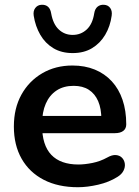

<svg xmlns="http://www.w3.org/2000/svg" viewBox="-20 -773 582 803"><path d="M306 10Q223 10 163 -21Q103 -52 70.5 -109Q38 -166 38 -244Q38 -320 69.5 -377Q101 -434 156.5 -466.5Q212 -499 283 -499Q335 -499 376.5 -482Q418 -465 447.5 -433Q477 -401 492.5 -355.5Q508 -310 508 -253Q508 -235 495.5 -225.5Q483 -216 460 -216H139V-288H420L404 -273Q404 -319 390.5 -350Q377 -381 351.5 -397.5Q326 -414 288 -414Q246 -414 216.5 -394.5Q187 -375 171.5 -339.5Q156 -304 156 -255V-248Q156 -166 194.5 -125.5Q233 -85 308 -85Q334 -85 366.5 -91.5Q399 -98 428 -114Q449 -126 465 -124.5Q481 -123 490.5 -113Q500 -103 502 -88.5Q504 -74 496.5 -59Q489 -44 471 -33Q436 -11 390.5 -0.5Q345 10 306 10ZM284 -551Q237 -551 203 -571.5Q169 -592 148.5 -627.5Q128 -663 121 -707Q118 -727 127.5 -739.5Q137 -752 153 -753Q170 -754 180.5 -745Q191 -736 194 -717Q202 -672 226 -649.5Q250 -627 284 -627Q318 -627 342.5 -649.5Q367 -672 374 -717Q377 -736 388 -745Q399 -754 415 -753Q432 -752 441 -739.5Q450 -727 447 -707Q441 -663 420 -627.5Q399 -592 365 -571.5Q331 -551 284 -551Z"/></svg>

Font: Nunito ExtraLight
Style: Bold
Weight: 700
Version: Version 3.602